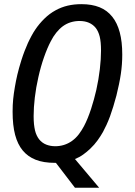

<svg xmlns="http://www.w3.org/2000/svg" viewBox="-20 -762 642 914"><path d="M246.1 13.2H241.2Q187 13.2 149.9 -1.5Q112.8 -16.1 88.4 -45.4Q64 -74.7 52 -119.9Q40 -165 40 -230.5Q40 -262.7 42.7 -289.8Q45.4 -316.9 50.8 -347.7Q53.2 -362.8 56.2 -377.2Q59.1 -391.6 62.7 -407Q66.4 -422.4 71 -439.2Q75.7 -456.1 82 -476.1Q89.8 -500.5 97.2 -519.5Q104.5 -538.6 112.8 -557.1Q116.2 -564.5 120.4 -572.8Q124.5 -581.1 129.2 -589.8Q133.8 -598.6 138.7 -606.7Q143.6 -614.7 147.9 -621.1Q166.5 -648.9 191.2 -673.1Q215.8 -697.3 244.6 -712.9Q272 -728 302.2 -735.1Q332.5 -742.2 367.7 -742.2Q417.5 -742.2 453.9 -727.5Q490.2 -712.9 514.6 -682.1Q538.1 -652.8 550 -608.2Q562 -563.5 562 -502.4Q562 -479 560.3 -455.8Q558.6 -432.6 555.2 -409.7Q551.8 -386.7 546.4 -360.6Q541 -334.5 534.2 -307.1Q527.3 -281.2 519.3 -254.9Q511.2 -228.5 503.9 -208.5Q496.1 -187.5 487.3 -168.2Q478.5 -148.9 470.2 -133.8Q459.5 -114.7 444.6 -94Q429.7 -73.2 409.7 -54.2Q394.5 -39.6 376.2 -26.4Q357.9 -13.2 336.9 -4.9L452.1 131.8H336.9ZM243.2 -65.9Q264.2 -65.9 284.2 -72Q304.2 -78.1 322.3 -90.8Q341.8 -105 355.7 -123.5Q369.6 -142.1 379.9 -161.6Q389.2 -179.2 397.7 -200.2Q406.2 -221.2 413.6 -243.7Q420.9 -266.1 427.2 -289.1Q433.6 -312 438.5 -334Q449.7 -384.3 455.3 -432.9Q460.9 -481.4 460.9 -521Q460.9 -563 454.6 -588.1Q448.2 -613.3 435.5 -629.4Q422.9 -645 403.6 -653.6Q384.3 -662.1 358.4 -662.1Q336.9 -662.1 316.9 -656Q296.9 -649.9 279.3 -637.2Q262.2 -624.5 247.8 -606.4Q233.4 -588.4 222.2 -566.4Q205.1 -534.2 189.5 -489.5Q173.8 -444.8 162.6 -394.5Q151.4 -345.7 145.8 -298.1Q140.1 -250.5 140.1 -209.5Q140.1 -188 141.8 -171.1Q143.6 -154.3 146.7 -141.1Q149.9 -127.9 154.8 -117.7Q159.7 -107.4 166 -99.1Q180.2 -81.5 200 -73.7Q219.7 -65.9 243.2 -65.9Z"/></svg>

Font: Hack
Style: Italic
Weight: 400
Italic angle: -11°
Monospace: yes
Designer: Christopher Simpkins
Foundry: Christopher Simpkins
Version: Version 2.019; ttfautohint (v1.4.1) -l 4 -r 80 -G 350 -x 0 -